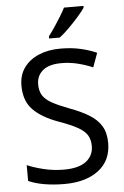

<svg xmlns="http://www.w3.org/2000/svg" viewBox="-62 -988 673 1042"><g transform="rotate(-5 274.5 -467.0)"><path d="M502 -191Q502 -96 433 -43Q364 10 247 10Q187 10 136 1Q85 -8 51 -24V-110Q87 -94 140.5 -81Q194 -68 251 -68Q331 -68 371.5 -99Q412 -130 412 -183Q412 -218 397 -242Q382 -266 345.5 -286.5Q309 -307 244 -330Q153 -363 106.5 -411Q60 -459 60 -542Q60 -599 89 -639.5Q118 -680 169.5 -702Q221 -724 288 -724Q347 -724 396 -713Q445 -702 485 -684L457 -607Q420 -623 376.5 -634Q333 -645 286 -645Q219 -645 185 -616.5Q151 -588 151 -541Q151 -505 166 -481Q181 -457 215 -438Q249 -419 307 -397Q370 -374 413.5 -347.5Q457 -321 479.5 -284Q502 -247 502 -191ZM433 -934Q421 -916 396 -887.5Q371 -859 342.5 -830.5Q314 -802 290 -784H232V-796Q247 -815 264.5 -841Q282 -867 299 -894.5Q316 -922 327 -944H433Z"/></g></svg>

Font: Noto Sans Thai Looped
Style: Regular
Weight: 400
Designer: Sasikarn Vongin, Ben Mitchell
Foundry: The Fontpad Ltd
Version: Version 1.001; ttfautohint (v1.8.4.7-5d5b)